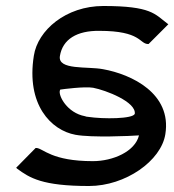

<svg xmlns="http://www.w3.org/2000/svg" viewBox="-20 -610 582 641"><path d="M34 -50 37 -47C79 -16 121 11 277 11C399 11 518 -73 532 -162C554 -298 419 -362 324 -379C272 -389 172 -375 180 -423C189 -479 237 -508 312 -507C451 -507 445 -464 474 -463H476L542 -529L538 -532C497 -563 485 -590 325 -590C200 -590 106 -509 93 -424C67 -261 150 -175 232 -160C286 -150 417 -156 444 -158C431 -104 357 -72 290 -72C152 -72 125 -114 102 -116H99ZM180 -308C180 -310 181 -311 182 -311C188 -312 263 -322 291 -317C333 -309 435 -270 430 -230C424 -213 326 -212 273 -220C270 -220 266 -221 264 -222C204 -233 174 -291 180 -308Z"/></svg>

Font: Charger Pro
Style: BdExtObl
Weight: 700
Designer: Jasper
Foundry: Cannot Into Space Fonts
Version: Version 1.09